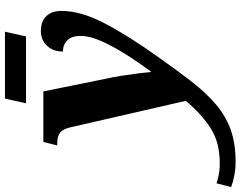

<svg xmlns="http://www.w3.org/2000/svg" viewBox="-281 -613 971 775"><g transform="rotate(-90 204.5 -225.5)"><path d="M-61 240Q-89 240 -115.5 235Q-142 230 -163 222L-148 163Q-137 167 -116 171.5Q-95 176 -66 176Q17 176 74 139.5Q131 103 185 39L78 -427Q71 -457 56.5 -468.5Q42 -480 14 -480H5L19 -536H223L275 -280Q281 -254 286.5 -218.5Q292 -183 296 -150.5Q300 -118 301 -102H303Q342 -154 374.5 -206Q407 -258 427 -304Q447 -350 447 -385Q447 -422 429 -439.5Q411 -457 384 -457Q384 -497 407.5 -521.5Q431 -546 466 -546Q507 -546 527.5 -523.5Q548 -501 548 -463Q548 -385 498 -289Q448 -193 360 -70Q306 7 261 64.5Q216 122 170 161Q124 200 69 220Q14 240 -61 240ZM175 -606 194 -691H464L445 -606Z"/></g></svg>

Font: Noto Serif SemiCondensed ExtraBold
Style: Italic
Weight: 800
Width: 4
Italic angle: -12°
Designer: Monotype Design Team
Foundry: Monotype Imaging Inc.
Version: Version 2.014; ttfautohint (v1.8.4.7-5d5b)